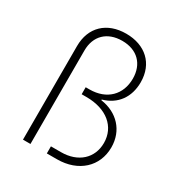

<svg xmlns="http://www.w3.org/2000/svg" viewBox="-172 -862 933 987"><g transform="rotate(30 294.5 -368.5)"><path d="M105 -555.2V0H149.4V-554.7C149.4 -641.6 205.1 -695.3 293.9 -695.3C383.3 -695.3 437.5 -639.6 437.5 -553.7C437.5 -459 374.5 -394.5 271.5 -394.5H249.5V-353H277.8C397.9 -353 474.1 -289.1 474.1 -192.9C474.1 -103 407.7 -42 306.6 -42H246.6V0H306.6C433.6 0 518.6 -79.1 518.6 -192.4C518.6 -292 452.1 -362.8 352.5 -377V-380.9C435.1 -404.3 481.9 -468.8 481.9 -558.1C481.9 -668.9 406.2 -737.3 293 -737.3C179.2 -737.3 105 -668 105 -555.2Z"/></g></svg>

Font: Raveo ExtraLight
Style: Regular
Weight: 200
Designer: Jakub Foglar, Rasmus Andersson (Inter)
Foundry: Jakubfoglar.com
Version: Version 1.100;Glyphs 3.2.3 (3260)